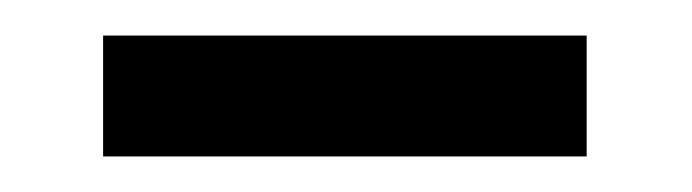

<svg xmlns="http://www.w3.org/2000/svg" viewBox="-20 -345 389 108"><path d="M38 -257H310V-325H38Z"/></svg>

Font: FEC Monospace Regular
Style: Regular
Weight: 500
Designer: Jonathan Pinhorn
Foundry: FEC
Version: Version 0.1